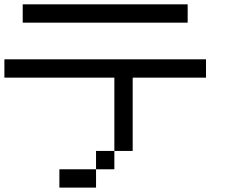

<svg xmlns="http://www.w3.org/2000/svg" viewBox="-20 -853 1040 873"><path d="M0 -500V-583.3H916.7V-500H583.3V-166.7H500V-500ZM83.3 -750V-833.3H833.3V-750ZM250 0V-83.3H416.7V0ZM416.7 -83.3V-166.7H500V-83.3Z"/></svg>

Font: Galmuri11 Regular
Style: Regular
Weight: 400
Designer: Minseo Lee (Quiple)
Version: Version 2.356;hotconv 1.1.0;makeotfexe 2.6.0 DEVELOPMENT